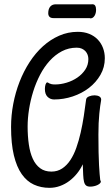

<svg xmlns="http://www.w3.org/2000/svg" viewBox="-20 -863 536 923"><path d="M240.2 -384.8Q221.7 -384.8 208.7 -397.5Q195.8 -410.2 195.8 -435.1Q195.8 -440.4 196.5 -446Q197.3 -451.7 198.7 -456.3Q200.2 -460.9 202.4 -463.9Q204.6 -466.8 207 -466.8Q209.5 -466.8 211.7 -465.3Q213.9 -463.9 217.5 -461.9Q221.2 -460 227.5 -458.5Q233.9 -457 245.1 -457Q272 -457 300.3 -465.6Q328.6 -474.1 351.8 -490Q375 -505.9 389.9 -528.3Q404.8 -550.8 404.8 -579.1Q404.8 -589.4 401.4 -599.1Q397.9 -608.9 391.1 -616.5Q384.3 -624 373.8 -628.9Q363.3 -633.8 349.1 -633.8Q310.1 -633.8 277.6 -616.7Q245.1 -599.6 218.8 -570.6Q192.4 -541.5 172.6 -503.4Q152.8 -465.3 139.6 -423.1Q126.5 -380.9 119.6 -337.4Q112.8 -293.9 112.8 -254.9Q112.8 -208 118.7 -168.2Q124.5 -128.4 137.7 -99.6Q150.9 -70.8 172.9 -54.4Q194.8 -38.1 227.1 -38.1Q256.3 -38.1 278.8 -53Q301.3 -67.9 318.1 -93.3Q335 -118.7 346.9 -152.6Q358.9 -186.5 367.7 -225.1Q376.5 -263.7 382.8 -304.7Q389.2 -345.7 394 -384.8Q395.5 -394.5 408.2 -399.7Q420.9 -404.8 435.1 -404.8Q440.9 -404.8 447.3 -403.3Q453.6 -401.9 458.3 -398.9Q462.9 -396 465.1 -391.1Q467.3 -386.2 465.8 -378.9Q461.9 -359.4 457.5 -317.1Q453.1 -274.9 453.1 -215.8Q453.1 -166.5 453.9 -130.9Q454.6 -95.2 456.1 -69.3Q457.5 -43.5 459 -26.1Q460.4 -8.8 461.9 2.9Q464.8 7.3 464.8 9.8Q464.8 14.6 460 19Q455.1 23.4 447.8 26.9Q440.4 30.3 431.4 32.2Q422.4 34.2 414.1 34.2Q400.9 34.2 394 28.8Q387.2 23.4 384 11Q380.9 -1.5 379.9 -22.2Q378.9 -43 377.9 -73.2Q366.7 -49.3 350.1 -28.8Q333.5 -8.3 313 7.1Q292.5 22.5 268.3 31.2Q244.1 40 217.8 40Q176.8 40 142.8 24.4Q108.9 8.8 84.5 -25.9Q60.1 -60.5 46.6 -116.5Q33.2 -172.4 33.2 -252.9Q33.2 -308.1 43.7 -363.5Q54.2 -418.9 74 -469.7Q93.8 -520.5 122.3 -564.5Q150.9 -608.4 186.5 -640.6Q222.2 -672.9 264.4 -691.4Q306.6 -710 354 -710Q384.8 -710 408.9 -700.2Q433.1 -690.4 449.7 -673.1Q466.3 -655.8 475.1 -632.6Q483.9 -609.4 483.9 -583Q483.9 -539.6 462.9 -503.2Q441.9 -466.8 407.7 -440.4Q373.5 -414.1 329.6 -399.4Q285.6 -384.8 240.2 -384.8ZM419.9 -842.3Q432.6 -843.8 437.3 -836.2Q441.9 -828.6 441.9 -815.9Q441.9 -808.6 440.2 -801.3Q438.5 -793.9 435.1 -788.1Q431.6 -782.2 426.8 -778.6Q421.9 -774.9 416 -774.9Q415 -774.9 413.8 -774.9Q412.6 -774.9 411.1 -775.9H237.8Q224.1 -775.9 218 -782.2Q211.9 -788.6 211.9 -799.3Q211.9 -819.8 221.4 -831.1Q231 -842.3 248 -842.3Z"/></svg>

Font: Grand Hotel
Style: Regular
Weight: 400
Designer: Brian J. Bonislawsky & Jim Lyles for Astigmatic (AOETI)
Foundry: Astigmatic (AOETI)
Version: Version 001.000